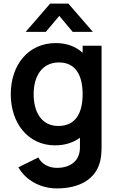

<svg xmlns="http://www.w3.org/2000/svg" viewBox="-20 -795 656 1070"><path d="M297 255C419 255 514 206.5 538.5 102C544 78 546 54 546 26V-540H440.5V-501C402.5 -535.5 352.5 -555 291 -555C138 -555 40 -434 40 -270C40 -108 137 15 286.5 15C342.5 15 389 -0.5 425.5 -27.5V24C427 101 372.5 140.5 297.5 140.5C255 140.5 213.5 121.5 193.5 82.5L82.5 137.5C124.5 211 207 255 297 255ZM123 -617.5H235.5L310.5 -706.5L385 -617.5H497.5L361 -775H259.5ZM167.5 -270C167.5 -368 212 -447 309 -447C401 -447 440.5 -375.5 440.5 -270C440.5 -165.5 402 -93 305 -93C211 -93 167.5 -171 167.5 -270Z"/></svg>

Font: Manrope
Style: Bold
Weight: 700
Designer: Mikhail Sharanda
Foundry: Mikhail Sharanda
Version: Version 4.505;FEAKit 1.0